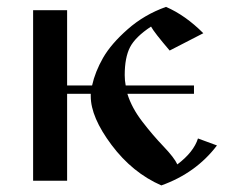

<svg xmlns="http://www.w3.org/2000/svg" viewBox="-20 -530 707 563"><path d="M77.1 0V-500H176.8V-279.3H250Q258.8 -319.3 282.2 -360.4Q305.7 -401.4 354.5 -444.3Q403.3 -487.3 466.8 -509.8Q523.4 -485.4 576.2 -432.6L477.5 -381.8Q431.6 -435.5 422.9 -452.1Q377 -421.9 361.3 -391.6Q345.7 -361.3 345.7 -309.6Q345.7 -293.9 348.6 -279.3H548.8V-254.9H353.5Q366.2 -213.9 397 -173.8Q427.7 -133.8 459.5 -100.6Q491.2 -67.4 500 -47.9Q547.9 -84 560.5 -124L616.2 -103.5Q554.7 -22.5 453.1 13.7Q368.2 -23.4 307.1 -105Q246.1 -186.5 246.1 -248V-254.9H176.8V0Z"/></svg>

Font: TriodPostnaja
Style: Medium
Weight: 500
Version: 20110805